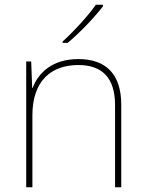

<svg xmlns="http://www.w3.org/2000/svg" viewBox="-20 -786 613 806"><path d="M412 -759V-766H382C353 -723 288 -652 243 -612V-606H264C317 -650 377 -714 412 -759ZM309 -538C197 -538 140 -478 117 -417H115L111 -528H90V0H116V-302C116 -446 194 -513 309 -513C406 -513 463 -462 463 -345V0H489V-346C489 -477 423 -538 309 -538Z"/></svg>

Font: Noto Sans Gurmukhi UI Thin
Style: Regular
Weight: 100
Designer: Jelle Bosma - Monotype Design Team
Foundry: Monotype Imaging Inc.
Version: Version 2.004